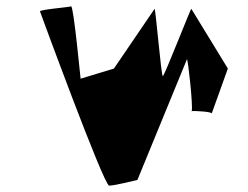

<svg xmlns="http://www.w3.org/2000/svg" viewBox="-20 -585 782 605"><path d="M106 -549C106 -549 307 0 324 0C341 0 413 -18 413 -18L569 -398C572 -403 589 -247 584 -235C594 -236 650 -233 647 -227L698 -369L583 -557C582 -562 498 -345 493 -345C488 -345 470 -562 467 -557L339 -369L234 -337C233 -342 212 -567 204 -565C196 -562 105 -555 106 -549ZM584 -235C584 -234 583 -234 583 -234C582 -234 582 -235 584 -235Z"/></svg>

Font: Ampere
Style: SCCndIta
Weight: 400
Version: Version 1